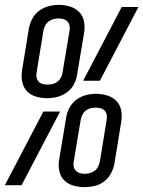

<svg xmlns="http://www.w3.org/2000/svg" viewBox="-41 -764 591 792"><path d="M154 -359Q130 -359 107.5 -365.5Q85 -372 70 -388Q55 -404 50.5 -427Q46 -450 50 -474L78 -646Q82 -667 92.5 -687Q103 -707 121 -720Q139 -733 160 -738.5Q181 -744 202 -744Q226 -744 248 -737Q270 -730 285.5 -714.5Q301 -699 305.5 -675.5Q310 -652 306 -629L277 -456Q274 -435 263.5 -415.5Q253 -396 235 -383Q217 -370 196 -364.5Q175 -359 154 -359ZM302 -431 461 -735H530L371 -431ZM155 -415Q165 -415 176 -417.5Q187 -420 196 -427Q205 -434 210.5 -444.5Q216 -455 217 -465L246 -638Q248 -648 246 -658Q244 -668 237.5 -675Q231 -682 221 -685Q211 -688 200 -688Q190 -688 179 -685Q168 -682 159 -675Q150 -668 145 -658Q140 -648 138 -637L110 -465Q108 -454 110 -444Q112 -434 118.5 -427Q125 -420 135 -417.5Q145 -415 155 -415ZM308 8Q284 8 261.5 1.5Q239 -5 223.5 -20.5Q208 -36 203.5 -59.5Q199 -83 203 -106L232 -279Q235 -300 245.5 -319.5Q256 -339 274 -352.5Q292 -366 313 -371.5Q334 -377 355 -377Q379 -377 401.5 -370Q424 -363 439.5 -347Q455 -331 459 -308Q463 -285 459 -261L431 -89Q427 -68 416.5 -48.5Q406 -29 388.5 -15.5Q371 -2 349.5 3Q328 8 308 8ZM308 -47Q319 -47 330 -50Q341 -53 350 -60Q359 -67 364 -77Q369 -87 371 -98L399 -270Q401 -281 399 -291Q397 -301 390.5 -308Q384 -315 374 -317.5Q364 -320 354 -320Q343 -320 332.5 -317.5Q322 -315 313 -308Q304 -301 299 -290.5Q294 -280 292 -270L263 -97Q261 -87 263 -77Q265 -67 271.5 -60Q278 -53 288 -50Q298 -47 308 -47ZM-21 0 138 -304H207L48 0Z"/></svg>

Font: Iosevka Slab Light
Style: Italic
Weight: 300
Italic angle: -9°
Monospace: yes
Designer: Belleve Invis
Foundry: Belleve Invis
Version: Version 11.1.1; ttfautohint (v1.8.3)